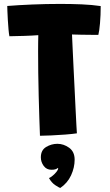

<svg xmlns="http://www.w3.org/2000/svg" viewBox="-20 -686 560 980"><path d="M28 -501Q25.5 -513 23.5 -535.8Q21.5 -558.5 20 -583.8Q18.5 -609 17.8 -629Q17 -649 17 -655.5Q73 -660 144 -663Q215 -666 288 -666Q343.5 -666 396.8 -663.8Q450 -661.5 494 -655Q494 -608 490.5 -567.8Q487 -527.5 482 -508Q470 -508 445.2 -508.2Q420.5 -508.5 393.5 -508.8Q366.5 -509 347.5 -510Q348.5 -488.5 350.5 -444.5Q352.5 -400.5 355.2 -345Q358 -289.5 360.8 -232Q363.5 -174.5 366 -124.8Q368.5 -75 370.2 -42.5Q372 -10 372.5 -5.5Q349.5 -2 313.5 0.8Q277.5 3.5 242 5.2Q206.5 7 184 7Q182.5 -29.5 180.8 -82.5Q179 -135.5 177.5 -195.8Q176 -256 175.2 -316Q174.5 -376 174.5 -426Q174.5 -449.5 174.8 -469.8Q175 -490 175.5 -506.5Q142.5 -504 103.5 -502.8Q64.5 -501.5 28 -501ZM287.5 273.5Q281 271.5 262.2 259.2Q243.5 247 230 223Q238.5 219.5 249.5 210.2Q260.5 201 268.5 190.8Q276.5 180.5 277 174.5Q277 172 276 171Q271 175 263.5 177.8Q256 180.5 242.5 180.5Q217.5 180.5 203 160.8Q188.5 141 188.5 117Q188.5 80.5 215.5 64.2Q242.5 48 273 48Q305 48 333 68.2Q361 88.5 361 129Q361 169 342.8 208.8Q324.5 248.5 287.5 273.5Z"/></svg>

Font: Grandstander ExtraBold
Style: Regular
Weight: 800
Designer: Tyler Finck
Foundry: Etcetera Type Co
Version: Version 1.200; ttfautohint (v1.8.3)